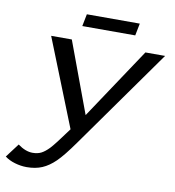

<svg xmlns="http://www.w3.org/2000/svg" viewBox="-120 -874 874 961"><g transform="rotate(10 317.0 -393.0)"><path d="M79.6 9.8Q49.3 9.8 18.8 0.7Q-11.7 -8.3 -32.2 -24.4L21 -94.7Q60.1 -65.9 96.2 -65.9Q121.6 -65.9 139.9 -75.2Q158.2 -84.5 179.2 -106.2Q200.2 -127.9 263.2 -214.8L86.4 -658.7H191.4L325.2 -297.9L565.4 -658.7H665.5L308.1 -155.3Q255.9 -81.5 223.6 -50.3Q191.4 -19 157.7 -4.6Q124 9.8 79.6 9.8ZM500.5 -733.9H231.4L243.7 -795.9H512.7Z"/></g></svg>

Font: Liberation Mono
Style: Italic
Weight: 400
Italic angle: -12°
Monospace: yes
Designer: Steve Matteson
Foundry: Ascender Corporation
Version: Version 2.1.5